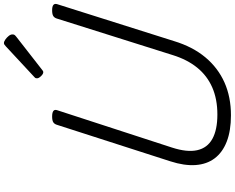

<svg xmlns="http://www.w3.org/2000/svg" viewBox="-129 -1046 1194 976"><g transform="rotate(-90 468.0 -558.0)"><path d="M370 19Q291 19 236 -2.5Q181 -24 151 -64Q121 -104 117 -161Q113 -218 136 -289L322 -867Q326 -879 335 -884.5Q344 -890 364 -890Q383 -890 391.5 -884Q400 -878 396 -865L206 -281Q181 -204 192.5 -152.5Q204 -101 250 -75.5Q296 -50 374 -50Q452 -50 511.5 -76Q571 -102 612 -152.5Q653 -203 676 -277L862 -867Q866 -879 875 -884.5Q884 -890 904 -890Q942 -890 935 -865L747 -270Q718 -175 664.5 -111Q611 -47 537 -14Q463 19 370 19ZM589 -935Q580 -935 569 -946.5Q558 -958 558 -966Q558 -969 558.5 -972.5Q559 -976 565 -981L720 -1125Q725 -1129 728.5 -1132Q732 -1135 737 -1135Q745 -1135 755.5 -1127.5Q766 -1120 773.5 -1110.5Q781 -1101 781 -1092Q781 -1087 779.5 -1083Q778 -1079 769 -1072L605 -944Q600 -940 596.5 -937.5Q593 -935 589 -935Z"/></g></svg>

Font: Playwrite DK Loopet Light
Style: Regular
Weight: 300
Version: Version 1.003